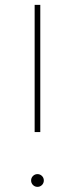

<svg xmlns="http://www.w3.org/2000/svg" viewBox="-20 -747 301 772"><path d="M142 -727.3V-215.9H119.3V-727.3ZM130.7 4.3Q120 4.3 112.6 -3.2Q105.1 -10.7 105.1 -21.3Q105.1 -32 112.6 -39.4Q120 -46.9 130.7 -46.9Q141.3 -46.9 148.8 -39.4Q156.2 -32 156.2 -21.3Q156.2 -10.7 148.8 -3.2Q141.3 4.3 130.7 4.3Z"/></svg>

Font: Inter Thin BETA
Style: Regular
Weight: 100
Designer: Rasmus Andersson
Foundry: rsms
Version: Version 3.011;git-f93a4a705